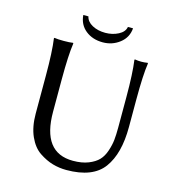

<svg xmlns="http://www.w3.org/2000/svg" viewBox="-118 -904 928 1014"><g transform="rotate(15 346.0 -397.0)"><path d="M484 -804Q480 -753 440 -722Q400 -691 348 -691Q292 -691 254 -721.5Q216 -752 212 -804H240Q246 -776 276.5 -759.5Q307 -743 348 -743Q387 -743 419 -759.5Q451 -776 456 -804ZM544 -445Q544 -574 534 -645L536 -648Q554 -645 571 -645Q588 -645 606 -648L608 -645Q598 -579 598 -445V-295Q598 -149 539.5 -69.5Q481 10 337 10Q298 10 261.5 -0.5Q225 -11 187.5 -36Q150 -61 127 -112.5Q104 -164 104 -236V-445Q104 -574 94 -645L96 -648Q114 -645 147 -645Q180 -645 198 -648L200 -645Q190 -579 190 -445V-269Q190 -46 358 -46Q407 -46 442 -60Q477 -74 496.5 -94.5Q516 -115 527 -148Q538 -181 541 -209.5Q544 -238 544 -277Z"/></g></svg>

Font: Libertinus Sans
Style: Regular
Weight: 400
Designer: Philipp H. Poll
Foundry: Khaled Hosny
Version: Version 6.1